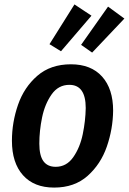

<svg xmlns="http://www.w3.org/2000/svg" viewBox="-20 -834 583 869"><path d="M34 -197Q34 -280 61.5 -359.5Q89 -439 149 -491Q209 -543 301 -543Q392 -543 442 -487.5Q492 -432 492 -333Q491 -250 463.5 -170.5Q436 -91 376.5 -38Q317 15 225 15Q134 15 84 -41Q34 -97 34 -197ZM368 -345Q368 -450 294 -450Q244 -450 213.5 -406.5Q183 -363 170.5 -302.5Q158 -242 158 -184Q158 -130 176.5 -104.5Q195 -79 232 -79Q281 -79 311.5 -122.5Q342 -166 354.5 -226.5Q367 -287 368 -345ZM394 -763 256 -602 204 -634 317 -814ZM543 -750 397 -596 347 -631 469 -804Z"/></svg>

Font: Fira Sans Condensed Medium
Style: Italic
Weight: 500
Width: 3
Italic angle: -8°
Designer: bBox Type GmbH & Carrois Corporate GbR & Edenspiekermann AG
Foundry: bBox Type GmbH & Carrois Corporate GbR & Edenspiekermann AG
Version: Version 4.301